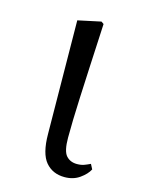

<svg xmlns="http://www.w3.org/2000/svg" viewBox="-89 -580 481 648"><g transform="rotate(15 151.5 -255.5)"><path d="M199.8 14.4Q158.3 14.4 133.7 -14.5Q109.2 -43.4 108.8 -111.9L104.9 -507.9L185 -525L193.8 -518.8Q189.3 -430.3 186.2 -367.2Q183.1 -304.2 181.1 -259Q179.1 -213.9 178.2 -180.2Q177.3 -146.5 177.3 -117.6Q177.3 -70.5 191.4 -54.8Q205.4 -39.1 229 -39.1Q243.8 -39.1 254.5 -43.2Q265.3 -47.3 274.9 -52L283.8 -34.8Q274.5 -16.9 252.5 -1.3Q230.5 14.4 199.8 14.4Z"/></g></svg>

Font: Noto Serif KR ExtraLight
Style: Regular
Weight: 200
Designer: Ryoko NISHIZUKA 西塚涼子 (kana & ideographs); Frank Grießhammer (Latin, Greek & Cyrillic); Wenlong ZHANG 张文龙 (bopomofo); San
Foundry: Adobe
Version: Version 2.002-H1;hotconv 1.1.0;makeotfexe 2.6.0